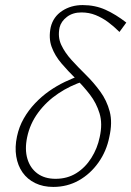

<svg xmlns="http://www.w3.org/2000/svg" viewBox="-20 -731 518 757"><path d="M190 6Q150 6 119 -9Q88 -24 69 -51Q50 -78 44 -114.5Q38 -151 47 -193Q55 -231 73.5 -263.5Q92 -296 118 -323.5Q144 -351 174 -372Q204 -393 236.5 -408.5Q269 -424 299 -434L311 -411Q257 -394 210 -362.5Q163 -331 130.5 -287Q98 -243 87 -190Q77 -142 88 -105Q99 -68 127.5 -47Q156 -26 199 -26Q245 -26 280.5 -48Q316 -70 340 -108Q364 -146 373 -190Q385 -243 372.5 -284Q360 -325 334.5 -358Q309 -391 278.5 -421Q248 -451 222 -481.5Q196 -512 183.5 -546.5Q171 -581 180 -624Q190 -665 225 -688Q260 -711 306 -711Q355 -711 396 -692.5Q437 -674 478 -642L451 -605Q429 -627 406 -644Q383 -661 357 -671.5Q331 -682 301 -682Q267 -682 244 -664.5Q221 -647 215 -623Q207 -585 221.5 -554Q236 -523 262.5 -494Q289 -465 319 -435.5Q349 -406 375 -370.5Q401 -335 412.5 -291.5Q424 -248 411 -191Q400 -135 368 -90Q336 -45 290.5 -19.5Q245 6 190 6Z"/></svg>

Font: Ysabeau Office ExtraLight
Style: Italic
Weight: 250
Italic angle: -12°
Designer: Christian Thalmann (Catharsis Fonts)
Version: Version 2.001;gftools[0.9.30]; featfreeze: tnum,lnum,ss02